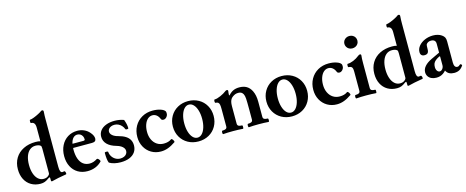

<svg xmlns="http://www.w3.org/2000/svg" viewBox="-39 -1358 4871 2007"><g transform="rotate(-15 2396.5 -354.5)"><path d="M499 -15.1Q456.5 -8.3 410.6 0.7Q364.7 9.8 339.8 17.1Q334.5 17.1 332.3 15.6Q330.1 14.2 329.6 10Q329.1 5.9 329.1 -4.9V-19Q329.1 -29.8 323.7 -29.8Q321.3 -29.8 317.6 -27.8Q314 -25.9 310.1 -22.9Q286.1 -4.9 265.1 3.2Q244.1 11.2 218.3 11.2Q161.1 11.2 117.4 -14.4Q73.7 -40 49.8 -86.9Q25.9 -133.8 25.9 -195.3Q25.9 -263.7 57.1 -315.7Q88.4 -367.7 145.5 -396.2Q202.6 -424.8 276.9 -424.8Q295.4 -424.8 306.6 -423.3Q317.9 -421.9 329.1 -418.5V-566.9Q329.1 -597.2 317.9 -612.5Q306.6 -627.9 284.2 -627.9Q279.8 -627.9 278.3 -637Q276.9 -646 278.6 -655Q280.3 -664.1 284.2 -664.1Q297.9 -664.1 325.9 -674.8Q354 -685.5 380.9 -699.7Q407.7 -713.9 416 -721.2Q418.9 -723.6 422.1 -724.9Q425.3 -726.1 429.2 -726.1Q443.8 -726.1 443.8 -710Q441.9 -684.1 441.4 -666.5Q440.9 -654.8 440.9 -627.9V-112.8Q440.9 -79.1 447.8 -63.5Q454.6 -47.9 468.8 -47.9Q478.5 -47.9 487.8 -50.8Q493.7 -52.7 498 -44.2Q502.4 -35.6 502.9 -25.6Q503.4 -15.6 499 -15.1ZM320.8 -372.1Q311.5 -379.9 297.6 -383.5Q283.7 -387.2 266.6 -387.2Q231 -387.2 204.6 -365.5Q178.2 -343.8 164.1 -303.7Q149.9 -263.7 149.9 -209.5Q149.9 -156.2 163.8 -115.5Q177.7 -74.7 203.1 -52.2Q228.5 -29.8 261.7 -29.8Q275.9 -29.8 288.3 -33.4Q300.8 -37.1 310.1 -44.4Q319.8 -51.8 324.5 -59.1Q329.1 -66.4 329.1 -73.7V-338.9Q329.1 -354 327.1 -361.3Q325.2 -368.7 320.8 -372.1Z M528.8 -203.1Q528.8 -267.1 554.2 -317.6Q579.6 -368.2 625 -396.5Q670.4 -424.8 728.5 -424.8Q767.1 -424.8 800.8 -409.9Q834.5 -395 858.4 -367.2Q874.5 -349.1 882.6 -331.5Q890.6 -314 890.6 -298.8Q890.6 -280.3 879.6 -271.2Q868.7 -262.2 846.7 -262.2H606V-306.2H763.7Q781.7 -306.2 781.7 -317.9Q781.7 -337.9 773.7 -353.3Q765.6 -368.7 751.5 -377.4Q737.3 -386.2 719.2 -386.2Q694.8 -386.2 677 -369.4Q659.2 -352.5 649.9 -320.6Q640.6 -288.6 640.6 -244.1Q640.6 -185.5 655.5 -144.3Q670.4 -103 699.2 -81.5Q728 -60.1 769 -60.1Q789.1 -60.1 809.3 -66.7Q829.6 -73.2 850.6 -86.9Q856 -90.3 865 -83.3Q874 -76.2 879.6 -65.9Q885.3 -55.7 881.8 -51.8Q852.1 -20.5 812.5 -4.6Q772.9 11.2 726.6 11.2Q668 11.2 623 -15.6Q578.1 -42.5 553.5 -91.1Q528.8 -139.6 528.8 -203.1Z M962.4 -18.1Q955.1 -34.2 951.7 -61Q948.2 -87.9 948.2 -126Q948.2 -130.4 952.6 -132.6Q957 -134.8 965.3 -134.8Q975.1 -134.8 980 -132.8Q984.9 -130.9 985.4 -127Q987.8 -99.1 1002.7 -76.4Q1017.6 -53.7 1040.8 -40.8Q1064 -27.8 1090.8 -27.8Q1113.8 -27.8 1131.6 -35.6Q1149.4 -43.5 1159.4 -57.6Q1169.4 -71.8 1169.4 -89.8Q1169.4 -106.4 1159.4 -121.1Q1149.4 -135.7 1130.6 -147.2Q1111.8 -158.7 1085.4 -166Q1022 -183.6 988.5 -217.5Q955.1 -251.5 955.1 -298.3Q955.1 -336.4 977.1 -365Q999 -393.6 1039.3 -409.2Q1079.6 -424.8 1132.8 -424.8Q1158.7 -424.8 1184.8 -420.2Q1210.9 -415.5 1232.4 -407.2Q1242.2 -381.8 1247.3 -358.4Q1252.4 -335 1252.4 -314Q1252.4 -305.2 1237.3 -305.2Q1229.5 -305.2 1225.6 -306.4Q1221.7 -307.6 1220.7 -310.1Q1211.9 -333 1196.8 -349.9Q1181.6 -366.7 1162.1 -375.7Q1142.6 -384.8 1120.6 -384.8Q1099.6 -384.8 1083 -377.7Q1066.4 -370.6 1056.9 -357.9Q1047.4 -345.2 1047.4 -329.6Q1047.4 -314.5 1057.4 -300.8Q1067.4 -287.1 1085.7 -276.6Q1104 -266.1 1129.4 -259.8Q1174.8 -248 1204.3 -229.7Q1233.9 -211.4 1248.5 -185.3Q1263.2 -159.2 1263.2 -124.5Q1263.2 -82.5 1241.7 -52Q1220.2 -21.5 1180.2 -5.1Q1140.1 11.2 1085.4 11.2Q1049.8 11.2 1017.6 3.7Q985.4 -3.9 962.4 -18.1Z M1319.3 -198.7Q1319.3 -263.7 1348.1 -315.2Q1377 -366.7 1428.2 -395.8Q1479.5 -424.8 1543.9 -424.8Q1591.3 -424.8 1628.7 -412.4Q1666 -399.9 1677.2 -380.4Q1679.2 -377.4 1679.7 -371.8Q1680.2 -366.2 1680.2 -354.5Q1680.2 -343.3 1673.3 -331.1Q1666.5 -318.8 1655.5 -311Q1644.5 -303.2 1633.3 -303.2Q1623 -303.2 1616 -306.4Q1608.9 -309.6 1606 -316.9Q1593.8 -347.2 1574.2 -362.5Q1554.7 -377.9 1529.3 -377.9Q1501.5 -377.9 1479 -358.2Q1456.5 -338.4 1443.8 -303.2Q1431.2 -268.1 1431.2 -224.1Q1431.2 -176.3 1448.7 -139.2Q1466.3 -102.1 1497.8 -81.5Q1529.3 -61 1570.3 -61Q1596.2 -61 1616.9 -66.9Q1637.7 -72.8 1653.8 -85Q1659.2 -88.9 1667.2 -80.6Q1675.3 -72.3 1679.9 -61Q1684.6 -49.8 1680.2 -46.9Q1636.2 -16.6 1598.1 -2.7Q1560.1 11.2 1521 11.2Q1463.4 11.2 1417.5 -15.9Q1371.6 -43 1345.5 -90.8Q1319.3 -138.7 1319.3 -198.7Z M1706.5 -207Q1706.5 -269 1735.1 -318.8Q1763.7 -368.7 1814 -396.7Q1864.3 -424.8 1927.3 -424.8Q1990.2 -424.8 2040.5 -396.7Q2090.8 -368.7 2119.1 -318.8Q2147.5 -269 2147.5 -207Q2147.5 -144.5 2119.1 -94.7Q2090.8 -44.9 2040.5 -16.8Q1990.2 11.2 1927.3 11.2Q1864.3 11.2 1814 -16.8Q1763.7 -44.9 1735.1 -94.7Q1706.5 -144.5 1706.5 -207ZM2023.4 -208.6Q2023.4 -259.8 2011 -300.5Q1998.6 -341.2 1976.6 -364.2Q1954.6 -387.2 1926.8 -387.2Q1898.9 -387.2 1876.9 -364.2Q1854.9 -341.1 1842.5 -300.4Q1830.1 -259.6 1830.1 -208.4Q1830.1 -157.2 1842.5 -116.5Q1854.9 -75.8 1876.9 -52.8Q1898.9 -29.8 1926.8 -29.8Q1954.6 -29.8 1976.6 -52.8Q1998.6 -75.9 2011 -116.6Q2023.4 -157.3 2023.4 -208.6Z M2201.2 -333Q2196.8 -333 2195.3 -342Q2193.8 -351.1 2195.6 -360.1Q2197.3 -369.1 2201.2 -369.1Q2228 -369.1 2267.3 -386.7Q2306.6 -404.3 2329.6 -422.4L2331.1 -423.8Q2336.9 -427.7 2341.1 -429.4Q2345.2 -431.2 2350.1 -431.2Q2356 -431.2 2359.1 -427.7Q2362.3 -424.3 2362.3 -418Q2360.4 -407.7 2359.4 -397.5Q2358.4 -387.2 2358.4 -373L2364.3 -371.1Q2389.2 -399.4 2417 -412.1Q2444.8 -424.8 2481.4 -424.8Q2528.8 -424.8 2560.5 -406Q2592.3 -387.2 2612.3 -347.7Q2624.5 -322.8 2630.4 -293.5Q2636.2 -264.2 2636.2 -227.1V-69.8H2523.9V-172.9Q2523.9 -259.8 2521.7 -292.5Q2519.5 -325.2 2510.3 -342.3Q2501 -358.9 2488.5 -365.5Q2476.1 -372.1 2458 -372.1Q2438.5 -372.1 2424.6 -366.7Q2410.6 -361.3 2397 -351.6Q2384.3 -342.8 2376 -330.8Q2367.7 -318.8 2363 -300.3Q2358.4 -281.7 2358.4 -254.9V-69.8H2246.1V-252.4Q2246.1 -284.7 2242.7 -301.3Q2239.3 -317.9 2229.7 -325.4Q2220.2 -333 2201.2 -333ZM2194.8 -33.2Q2221.2 -33.2 2233.6 -40.5Q2246.1 -47.9 2246.1 -65.9V-98.6H2358.4V-65.9Q2358.4 -47.9 2370.4 -40.5Q2382.3 -33.2 2408.7 -33.2Q2413.1 -33.2 2414.6 -23.9Q2416 -14.6 2414.3 -5.4Q2412.6 3.9 2408.7 3.9Q2361.3 0 2301.8 0Q2242.2 0 2194.8 3.9Q2190.4 3.9 2189 -5.4Q2187.5 -14.6 2189.2 -23.9Q2190.9 -33.2 2194.8 -33.2ZM2472.7 -33.2Q2499 -33.2 2511.5 -40.5Q2523.9 -47.9 2523.9 -65.9V-98.6H2636.2V-65.9Q2636.2 -47.9 2648.2 -40.5Q2660.2 -33.2 2686.5 -33.2Q2690.9 -33.2 2692.4 -23.9Q2693.8 -14.6 2692.1 -5.4Q2690.4 3.9 2686.5 3.9Q2639.2 0 2579.6 0Q2520 0 2472.7 3.9Q2468.3 3.9 2466.8 -5.4Q2465.3 -14.6 2467 -23.9Q2468.8 -33.2 2472.7 -33.2Z M2718.8 -207Q2718.8 -269 2747.3 -318.8Q2775.9 -368.7 2826.2 -396.7Q2876.5 -424.8 2939.5 -424.8Q3002.4 -424.8 3052.7 -396.7Q3103 -368.7 3131.4 -318.8Q3159.7 -269 3159.7 -207Q3159.7 -144.5 3131.4 -94.7Q3103 -44.9 3052.7 -16.8Q3002.4 11.2 2939.5 11.2Q2876.5 11.2 2826.2 -16.8Q2775.9 -44.9 2747.3 -94.7Q2718.8 -144.5 2718.8 -207ZM3035.6 -208.6Q3035.6 -259.8 3023.2 -300.5Q3010.8 -341.2 2988.8 -364.2Q2966.8 -387.2 2939 -387.2Q2911.1 -387.2 2889.1 -364.2Q2867.1 -341.1 2854.7 -300.4Q2842.3 -259.6 2842.3 -208.4Q2842.3 -157.2 2854.7 -116.5Q2867.1 -75.8 2889.1 -52.8Q2911.1 -29.8 2939 -29.8Q2966.8 -29.8 2988.8 -52.8Q3010.8 -75.9 3023.2 -116.6Q3035.6 -157.3 3035.6 -208.6Z M3223.6 -198.7Q3223.6 -263.7 3252.4 -315.2Q3281.2 -366.7 3332.5 -395.8Q3383.8 -424.8 3448.2 -424.8Q3495.6 -424.8 3533 -412.4Q3570.3 -399.9 3581.5 -380.4Q3583.5 -377.4 3584 -371.8Q3584.5 -366.2 3584.5 -354.5Q3584.5 -343.3 3577.6 -331.1Q3570.8 -318.8 3559.8 -311Q3548.8 -303.2 3537.6 -303.2Q3527.3 -303.2 3520.3 -306.4Q3513.2 -309.6 3510.3 -316.9Q3498 -347.2 3478.5 -362.5Q3459 -377.9 3433.6 -377.9Q3405.8 -377.9 3383.3 -358.2Q3360.8 -338.4 3348.1 -303.2Q3335.4 -268.1 3335.4 -224.1Q3335.4 -176.3 3353 -139.2Q3370.6 -102.1 3402.1 -81.5Q3433.6 -61 3474.6 -61Q3500.5 -61 3521.2 -66.9Q3542 -72.8 3558.1 -85Q3563.5 -88.9 3571.5 -80.6Q3579.6 -72.3 3584.2 -61Q3588.9 -49.8 3584.5 -46.9Q3540.5 -16.6 3502.4 -2.7Q3464.4 11.2 3425.3 11.2Q3367.7 11.2 3321.8 -15.9Q3275.9 -43 3249.8 -90.8Q3223.6 -138.7 3223.6 -198.7Z M3635.3 -33.2Q3661.6 -33.2 3674.1 -40.5Q3686.5 -47.9 3686.5 -65.9V-272Q3686.5 -293.9 3683.1 -306.9Q3679.7 -319.8 3669.9 -326.4Q3660.2 -333 3641.6 -333Q3637.2 -333 3635.7 -342Q3634.3 -351.1 3636 -360.1Q3637.7 -369.1 3641.6 -369.1Q3669.9 -369.1 3704.8 -383.5Q3739.7 -397.9 3770 -422.4Q3776.4 -427.2 3780.8 -429.2Q3785.2 -431.2 3790.5 -431.2Q3796.4 -431.2 3799.6 -427.7Q3802.7 -424.3 3802.7 -418Q3800.3 -398.9 3799.6 -380.1Q3798.8 -361.3 3798.8 -333V-65.9Q3798.8 -47.9 3810.8 -40.5Q3822.8 -33.2 3849.1 -33.2Q3853.5 -33.2 3855 -23.9Q3856.4 -14.6 3854.7 -5.4Q3853 3.9 3849.1 3.9Q3801.8 0 3742.2 0Q3682.6 0 3635.3 3.9Q3630.9 3.9 3629.4 -5.4Q3627.9 -14.6 3629.6 -23.9Q3631.3 -33.2 3635.3 -33.2ZM3662.1 -579.1Q3662.1 -599.1 3672.4 -614.5Q3682.6 -629.9 3698.7 -637.9Q3714.8 -646 3731.9 -646Q3753.4 -646 3769.5 -636.7Q3785.6 -627.4 3794.2 -612.1Q3802.7 -596.7 3802.7 -579.1Q3802.7 -558.1 3792.5 -543Q3782.2 -527.8 3766.1 -520Q3750 -512.2 3731.9 -512.2Q3710.9 -512.2 3695.1 -521.7Q3679.2 -531.2 3670.7 -546.6Q3662.1 -562 3662.1 -579.1Z M4356.4 -15.1Q4314 -8.3 4268.1 0.7Q4222.2 9.8 4197.3 17.1Q4191.9 17.1 4189.7 15.6Q4187.5 14.2 4187 10Q4186.5 5.9 4186.5 -4.9V-19Q4186.5 -29.8 4181.2 -29.8Q4178.7 -29.8 4175 -27.8Q4171.4 -25.9 4167.5 -22.9Q4143.6 -4.9 4122.6 3.2Q4101.6 11.2 4075.7 11.2Q4018.6 11.2 3974.9 -14.4Q3931.2 -40 3907.2 -86.9Q3883.3 -133.8 3883.3 -195.3Q3883.3 -263.7 3914.6 -315.7Q3945.8 -367.7 4002.9 -396.2Q4060.1 -424.8 4134.3 -424.8Q4152.8 -424.8 4164.1 -423.3Q4175.3 -421.9 4186.5 -418.5V-566.9Q4186.5 -597.2 4175.3 -612.5Q4164.1 -627.9 4141.6 -627.9Q4137.2 -627.9 4135.7 -637Q4134.3 -646 4136 -655Q4137.7 -664.1 4141.6 -664.1Q4155.3 -664.1 4183.3 -674.8Q4211.4 -685.5 4238.3 -699.7Q4265.1 -713.9 4273.4 -721.2Q4276.4 -723.6 4279.5 -724.9Q4282.7 -726.1 4286.6 -726.1Q4301.3 -726.1 4301.3 -710Q4299.3 -684.1 4298.8 -666.5Q4298.3 -654.8 4298.3 -627.9V-112.8Q4298.3 -79.1 4305.2 -63.5Q4312 -47.9 4326.2 -47.9Q4335.9 -47.9 4345.2 -50.8Q4351.1 -52.7 4355.5 -44.2Q4359.9 -35.6 4360.4 -25.6Q4360.8 -15.6 4356.4 -15.1ZM4178.2 -372.1Q4168.9 -379.9 4155 -383.5Q4141.1 -387.2 4124 -387.2Q4088.4 -387.2 4062 -365.5Q4035.6 -343.8 4021.5 -303.7Q4007.3 -263.7 4007.3 -209.5Q4007.3 -156.2 4021.2 -115.5Q4035.2 -74.7 4060.5 -52.2Q4085.9 -29.8 4119.1 -29.8Q4133.3 -29.8 4145.8 -33.4Q4158.2 -37.1 4167.5 -44.4Q4177.2 -51.8 4181.9 -59.1Q4186.5 -66.4 4186.5 -73.7V-338.9Q4186.5 -354 4184.6 -361.3Q4182.6 -368.7 4178.2 -372.1Z M4400.4 -73.2Q4400.4 -107.9 4426.5 -137.9Q4452.6 -168 4503.4 -191.9L4594.7 -234.9V-331.5Q4594.7 -354.5 4581.8 -366.2Q4568.8 -377.9 4543.9 -377.9Q4526.4 -377.9 4512.9 -370.8Q4499.5 -363.8 4492.2 -351.1Q4490.2 -347.2 4489.3 -335.7Q4488.3 -324.2 4488.3 -301.3Q4488.3 -273.4 4477.3 -260.7Q4466.3 -248 4441.9 -248Q4420.4 -248 4409.2 -259.5Q4397.9 -271 4397.9 -293Q4397.9 -328.1 4422.6 -358.4Q4447.3 -388.7 4488.8 -406.7Q4530.3 -424.8 4578.6 -424.8Q4606 -424.8 4629.4 -418.2Q4652.8 -411.6 4670.9 -398.9Q4689.9 -385.7 4698.2 -370.1Q4706.5 -354.5 4706.5 -325.7V-97.2Q4706.5 -70.3 4715.6 -56.2Q4724.6 -42 4741.7 -42Q4749.5 -42 4757.1 -45.9Q4764.6 -49.8 4774.4 -59.1Q4776.9 -61.5 4782.2 -58.8Q4787.6 -56.2 4791 -51Q4794.4 -45.9 4792.5 -43Q4774.4 -15.1 4751 -2Q4727.5 11.2 4694.3 11.2Q4665 11.2 4641.6 -0.2Q4618.2 -11.7 4606 -38.1Q4591.3 -21 4575.4 -10.3Q4559.6 0.5 4541.5 5.9Q4523.4 11.2 4502 11.2Q4471.7 11.2 4448.7 0.7Q4425.8 -9.8 4413.1 -29.1Q4400.4 -48.3 4400.4 -73.2ZM4594.7 -97.2V-191.9L4588.4 -196.8Q4558.6 -181.6 4542.5 -168Q4526.4 -154.3 4519.5 -138.4Q4512.7 -122.6 4512.7 -99.1Q4512.7 -83.5 4517.8 -70.6Q4522.9 -57.6 4532 -50.3Q4541 -43 4552.2 -43Q4562.5 -43 4572.5 -50.8Q4582.5 -58.6 4588.6 -71.3Q4594.7 -84 4594.7 -97.2Z"/></g></svg>

Font: Junicode Two Beta VF
Style: Regular
Weight: 400
Designer: Peter S. Baker
Foundry: Briery Creek Software
Version: Version 1.031 beta; ttfautohint (v1.8.1.43-b0c9)